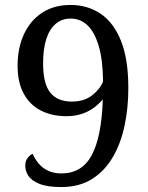

<svg xmlns="http://www.w3.org/2000/svg" viewBox="-20 -744 599 775"><path d="M227 11Q171 11 139 -2Q107 -15 94.5 -34.5Q82 -54 82 -75Q82 -94 91.5 -106.5Q101 -119 112 -123Q121 -102 136 -84Q151 -66 174 -55Q197 -44 228 -44Q311 -44 350.5 -118Q390 -192 395 -343Q381 -326 360 -310Q339 -294 311 -284.5Q283 -275 248 -275Q190 -275 145.5 -297.5Q101 -320 76 -365.5Q51 -411 51 -478Q51 -550 76.5 -605.5Q102 -661 150 -692.5Q198 -724 265 -724Q333 -724 385.5 -689Q438 -654 468 -580Q498 -506 498 -388Q498 -309 483 -237.5Q468 -166 435.5 -110Q403 -54 351.5 -21.5Q300 11 227 11ZM270 -334Q319 -334 351 -358.5Q383 -383 396 -415Q395 -504 378 -560Q361 -616 332.5 -642.5Q304 -669 265 -669Q230 -669 205 -648Q180 -627 167 -587Q154 -547 154 -488Q154 -406 183 -370Q212 -334 270 -334Z"/></svg>

Font: Noto Serif Khmer
Style: Regular
Weight: 400
Designer: Danh Hong and the Monotype Design Team
Foundry: Monotype Imaging Inc.
Version: Version 2.003